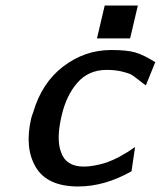

<svg xmlns="http://www.w3.org/2000/svg" viewBox="-20 -665 582 695"><path d="M331 -526 359 -645H479L451 -526ZM93 -237Q96 -248 100 -258Q131 -365 209 -424.5Q287 -484 383 -484Q438 -484 468.5 -475.5Q499 -467 542 -440L508 -356Q499 -362 479.5 -377.5Q460 -393 451 -397Q442 -401 419.5 -406.5Q397 -412 366 -412Q301 -412 260.5 -366Q220 -320 203 -246Q183 -161 201 -114Q219 -62 283 -62Q318 -62 363 -76Q413 -93 469 -133L456 -45Q359 10 263 10Q151 10 109.5 -60Q68 -130 93 -237Z"/></svg>

Font: Coval
Style: Medium Italic
Weight: 500
Foundry: Context Ltd
Version: Version 001.000